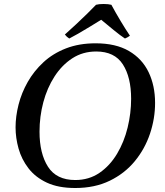

<svg xmlns="http://www.w3.org/2000/svg" viewBox="-20 -928 828 962"><path d="M757 -412Q757 -334 731.5 -258Q706 -182 655.5 -120.5Q605 -59 530 -22.5Q455 14 357 14Q272 14 214.5 -13Q157 -40 122.5 -85Q88 -130 73 -183.5Q58 -237 58 -290Q58 -345 73 -404Q88 -463 119 -517.5Q150 -572 197.5 -616Q245 -660 310.5 -685.5Q376 -711 459 -711Q560 -711 626 -672.5Q692 -634 724.5 -566.5Q757 -499 757 -412ZM637 -433Q637 -541 595.5 -605.5Q554 -670 462 -670Q395 -670 342.5 -636Q290 -602 253 -544.5Q216 -487 197 -415.5Q178 -344 178 -268Q178 -159 220.5 -92.5Q263 -26 357 -26Q426 -26 478.5 -62Q531 -98 566.5 -157.5Q602 -217 619.5 -289Q637 -361 637 -433ZM487 -829Q461 -813 430 -794Q399 -775 371 -759Q343 -743 327 -735Q314 -743 305 -755Q332 -779 361.5 -806.5Q391 -834 417.5 -860Q444 -886 461 -904Q475 -908 499 -908Q523 -908 538 -904Q559 -865 584.5 -822.5Q610 -780 631 -749Q619 -740 606 -735Q583 -750 549.5 -777.5Q516 -805 487 -829Z"/></svg>

Font: Tiro Bangla
Style: Italic
Weight: 400
Italic angle: -11°
Designer: Bangla: John Hudson & Fiona Ross, assisted by Neelakash Kshetrimayum. Latin: John Hudson with Paul Hanslow, assisted by 
Foundry: Tiro Typeworks Ltd.
Version: Version 1.60